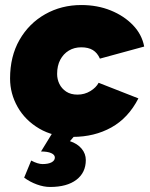

<svg xmlns="http://www.w3.org/2000/svg" viewBox="-20 -532 598 763"><path d="M269 12Q192 12 136 -21Q80 -54 50 -107Q20 -160 20 -220Q20 -308 57.5 -373.5Q95 -439 159.5 -475.5Q224 -512 303 -512Q367 -512 420 -490.5Q473 -469 508.5 -432Q544 -395 553 -347L377 -299Q367 -322 349 -333Q331 -344 303 -344Q275 -344 253.5 -331Q232 -318 219.5 -294.5Q207 -271 207 -238Q207 -217 216 -198.5Q225 -180 243 -168Q261 -156 288 -156Q316 -156 339 -170Q362 -184 372 -203L530 -141Q490 -63 422.5 -25.5Q355 12 269 12ZM179 211Q154 211 126.5 201Q99 191 76 174L104 106Q117 113 128.5 116.5Q140 120 149 120Q172 120 185 113Q198 106 198 94Q198 83 183.5 76.5Q169 70 143 70L189 -5H287L258 29Q288 39 304.5 59Q321 79 321 104Q321 154 283.5 182.5Q246 211 179 211Z"/></svg>

Font: Figtree Black
Style: Italic
Weight: 900
Italic angle: -9.5°
Foundry: Erik Kennedy
Version: Version 2.001;gftools[0.9.30]